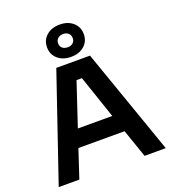

<svg xmlns="http://www.w3.org/2000/svg" viewBox="-171 -1114 1115 1242"><g transform="rotate(-20 386.5 -493.0)"><path d="M267 -730H499L755 0H609L542 -194H224L160 0H18ZM501 -314 400 -611H363L264 -314ZM256 -875Q256 -924 291 -955Q326 -986 383 -986Q439 -986 474 -955Q509 -924 509 -875Q509 -826 474 -795Q439 -764 383 -764Q326 -764 291 -795Q256 -826 256 -875ZM433 -875Q433 -895 419.5 -908Q406 -921 383 -921Q360 -921 346 -908Q332 -895 332 -875Q332 -855 345.5 -842.5Q359 -830 383 -830Q406 -830 419.5 -842.5Q433 -855 433 -875Z"/></g></svg>

Font: Sora-SIA SemiBold
Style: Regular
Weight: 600
Designer: Jonathan Barnbrook, Julián Moncada
Foundry: Barnbrook Fonts
Version: Version 2.000